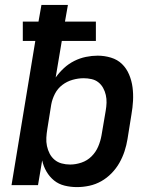

<svg xmlns="http://www.w3.org/2000/svg" viewBox="-20 -755 640 783"><path d="M294 8Q268 8 243.5 2Q219 -4 200.5 -19Q182 -34 169.5 -55.5Q157 -77 152 -101L135 0H27L124 -588H73V-667H137L149 -735H257L245 -667H371V-588H232L207 -439Q222 -460 241 -477.5Q260 -495 283 -506.5Q306 -518 330.5 -523Q355 -528 378 -528Q406 -528 432.5 -520Q459 -512 477.5 -494Q496 -476 506.5 -451Q517 -426 520.5 -399Q524 -372 522.5 -344Q521 -316 516 -288L500 -188Q496 -163 488 -138.5Q480 -114 467 -91Q454 -68 435 -48.5Q416 -29 393 -16Q370 -3 344.5 2.5Q319 8 294 8ZM266 -84Q289 -84 312.5 -92Q336 -100 353.5 -117.5Q371 -135 380.5 -157.5Q390 -180 394 -203L411 -303Q414 -320 414.5 -336Q415 -352 411.5 -367.5Q408 -383 400.5 -396.5Q393 -410 381 -419.5Q369 -429 353 -432.5Q337 -436 321 -436Q299 -436 276 -429.5Q253 -423 234 -408.5Q215 -394 204 -372.5Q193 -351 189 -329L173 -229Q170 -211 169 -193.5Q168 -176 171.5 -159.5Q175 -143 182.5 -128.5Q190 -114 202.5 -103.5Q215 -93 231.5 -88.5Q248 -84 266 -84Z"/></svg>

Font: Iosevka SS04 SmBd Ex Obl
Style: Regular
Weight: 600
Width: 7
Italic angle: -9°
Monospace: yes
Designer: Belleve Invis
Foundry: Belleve Invis
Version: Version 19.0.0; ttfautohint (v1.8.4)